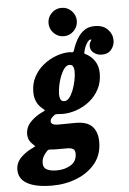

<svg xmlns="http://www.w3.org/2000/svg" viewBox="-173 -858 784 1166"><g transform="rotate(-5 219.0 -275.0)"><path d="M-105.5 147Q-105.5 104 -74.2 72.5Q-43 41 -1 22.5Q16.5 14.5 14.8 12.8Q13 11 2.5 0.5Q-27.5 -25.5 -27.5 -63Q-27.5 -106.5 3.5 -138.2Q34.5 -170 75 -188.5Q92 -196 92 -198.5Q92 -201 80.5 -210.5Q32 -248 32 -314.5Q32 -367 54.2 -408.2Q76.5 -449.5 112.5 -478.2Q148.5 -507 190.2 -522.2Q232 -537.5 271.5 -537.5Q279.5 -537.5 285 -535.5Q292 -534.5 294.5 -536.5Q297 -538.5 300 -547Q311.5 -582.5 329 -613.2Q346.5 -644 372.8 -663Q399 -682 437.5 -682Q489.5 -682 517.2 -653Q545 -624 545 -586Q545 -555 525 -530.2Q505 -505.5 468 -505.5Q439 -505.5 418 -521.8Q397 -538 397.5 -564.5Q397.5 -577.5 402.5 -586.2Q407.5 -595 410.2 -599Q413 -603 406.5 -603Q395.5 -603 382.8 -582.8Q370 -562.5 363 -534Q360.5 -526 361 -523.5Q361.5 -521 367 -518Q401 -501.5 422.5 -470Q444 -438.5 444 -393.5Q444 -340 422 -298Q400 -256 363.8 -227Q327.5 -198 284 -182.8Q240.5 -167.5 197.5 -167.5Q185.5 -167.5 171 -169Q162.5 -170 157 -169.2Q151.5 -168.5 144 -162Q135.5 -156 128.5 -147.5Q121.5 -139 121.5 -129.5Q121.5 -105.5 165.5 -105.5Q175.5 -105.5 196.5 -105.8Q217.5 -106 239.2 -106.2Q261 -106.5 273 -106.5Q342 -106.5 373.2 -73.2Q404.5 -40 404.5 21.5Q404.5 97.5 361.8 150.8Q319 204 249.2 232.2Q179.5 260.5 98 260.5Q-0.5 260.5 -53 231.8Q-105.5 203 -105.5 147ZM186.5 -287.5Q186.5 -268.5 193 -256.2Q199.5 -244 216 -244Q232 -244 245.8 -261Q259.5 -278 270 -305Q280.5 -332 286.8 -362Q293 -392 293 -418Q293 -435.5 287 -448Q281 -460.5 264.5 -460.5Q248.5 -460.5 234.5 -443.5Q220.5 -426.5 209.8 -399.8Q199 -373 193 -343.2Q187 -313.5 186.5 -287.5ZM84 48.5Q69.5 63.5 60.2 81Q51 98.5 51 120.5Q50.5 148 73 159.5Q95.5 171 133 171Q182 171 218.8 148.5Q255.5 126 255.5 79.5Q256 59.5 244 51.2Q232 43 204 43H143.5Q135.5 43 128 42.8Q120.5 42.5 111.5 41.5Q101 40.5 95.8 41.2Q90.5 42 84 48.5ZM247 -637Q211.5 -637 186 -662.5Q160.5 -688 160.5 -723.5Q160.5 -759 186 -784.5Q211.5 -810 247 -810Q282.5 -810 307.8 -784.5Q333 -759 333 -723.5Q333 -688 307.8 -662.5Q282.5 -637 247 -637Z"/></g></svg>

Font: Besley* Narrow Heavy
Style: Italic
Weight: 800
Width: 4
Italic angle: -13°
Designer: Owen Earl
Foundry: indestructible type*
Version: Version 3.000; ttfautohint (v1.8.3)